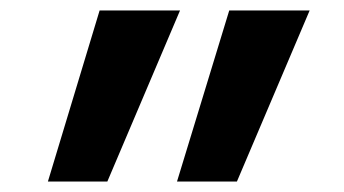

<svg xmlns="http://www.w3.org/2000/svg" viewBox="-20 -891 655 366"><path d="M317.4 -544.9 417 -871.1H570.3L431.6 -544.9ZM71.3 -544.9 169.9 -871.1H323.2L184.6 -544.9Z"/></svg>

Font: Gothic A1 ExtraBold
Style: Regular
Weight: 800
Designer: HanYang I&C Co.,Ltd.
Foundry: HanYang I&C Co.,Ltd.
Version: Version 2.50